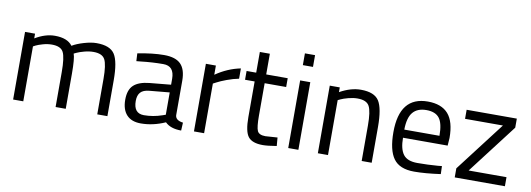

<svg xmlns="http://www.w3.org/2000/svg" viewBox="-56 -1043 3863 1398"><g transform="rotate(10 1875.0 -344.5)"><path d="M147 0H72V-500H146V-465Q221 -510 292 -510Q385 -510 422 -459Q455 -479 507.5 -494.5Q560 -510 600 -510Q700 -510 734.5 -456.5Q769 -403 769 -264V0H694V-262Q694 -366 674 -404.5Q654 -443 589 -443Q556 -443 521 -433.5Q486 -424 467 -415L448 -406Q461 -373 461 -260V0H386V-258Q386 -366 366.5 -404.5Q347 -443 281 -443Q249 -443 215.5 -433.5Q182 -424 164 -415L147 -406Z M1186 -349Q1186 -444 1105 -444Q1024 -444 938 -434L907 -431L904 -488Q1014 -510 1099 -510Q1184 -510 1222.5 -471Q1261 -432 1261 -349V-93Q1264 -56 1319 -49L1316 10Q1237 10 1197 -30Q1107 10 1017 10Q948 10 912 -29Q876 -68 876 -141Q876 -214 913 -248.5Q950 -283 1029 -291L1186 -306ZM953 -145Q953 -53 1029 -53Q1097 -53 1163 -76L1186 -84V-249L1038 -235Q993 -231 973 -209Q953 -187 953 -145Z M1409 0V-500H1483V-432Q1570 -492 1666 -511V-435Q1624 -427 1578.5 -410Q1533 -393 1509 -380L1484 -367V0Z M2014 -435H1855V-196Q1855 -110 1867.5 -83Q1880 -56 1927 -56L2016 -62L2021 0Q1954 11 1919 11Q1841 11 1811 -27Q1781 -65 1781 -172V-435H1710V-500H1781V-653H1855V-500H2014Z M2106 0V-500H2181V0ZM2106 -613V-700H2181V-613Z M2400 0H2325V-500H2399V-465Q2480 -510 2554 -510Q2654 -510 2688.5 -456Q2723 -402 2723 -264V0H2649V-262Q2649 -366 2628.5 -404.5Q2608 -443 2541 -443Q2509 -443 2473.5 -433.5Q2438 -424 2419 -415L2400 -406Z M3202 -62 3231 -65 3233 -6Q3119 10 3038 10Q2930 10 2885 -52.5Q2840 -115 2840 -247Q2840 -510 3049 -510Q3150 -510 3200 -453.5Q3250 -397 3250 -276L3246 -219H2916Q2916 -136 2946 -96Q2976 -56 3050.5 -56Q3125 -56 3202 -62ZM3175 -279Q3175 -371 3145.5 -409Q3116 -447 3049.5 -447Q2983 -447 2949.5 -407Q2916 -367 2915 -279Z M3337 -433V-500H3708V-433L3428 -67H3708V0H3337V-67L3617 -433Z"/></g></svg>

Font: Titillium-CLs Web
Style: CLs-Regular
Weight: 400
Version: Version 1.002;PS 57.000;hotconv 1.0.70;makeotf.lib2.5.55311